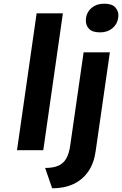

<svg xmlns="http://www.w3.org/2000/svg" viewBox="-20 -812 660 1038"><path d="M72 0 178 -740H320L214 0ZM521 -637Q480 -637 462 -655.5Q444 -674 444 -701Q444 -708 445 -715Q450 -749 476.5 -770.5Q503 -792 543 -792Q584 -792 602 -773.5Q620 -755 620 -729Q620 -722 619 -715Q614 -681 587.5 -659Q561 -637 521 -637ZM262 206 224 96Q267 96 295 84Q323 72 338.5 44.5Q354 17 360 -28L432 -529H574L497 6Q488 71 457 115.5Q426 160 377 183Q328 206 262 206Z"/></svg>

Font: Lexend SemBd
Style: Italic
Weight: 600
Italic angle: -8.13011°
Designer: Bonnie Shaver-Troup, Thomas Jockin
Foundry: Lexend
Version: Version 1.007